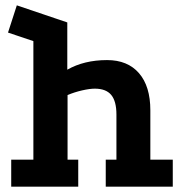

<svg xmlns="http://www.w3.org/2000/svg" viewBox="-20 -699 692 719"><path d="M22 0V-101H105V-545L10 -577L43 -679L232 -615V-438Q295 -474 381 -474Q458 -474 500.5 -425Q543 -376 543 -286V-101H627V0H376V-101H416V-270Q416 -320 396.5 -343.5Q377 -367 335 -367Q316 -367 287.5 -360.5Q259 -354 233 -343V-101H273V0Z"/></svg>

Font: Podkova ExtraBold
Style: Regular
Weight: 800
Designer: Ilya Yudin
Foundry: Cyreal (www.cyreal.org)
Version: Version 2.103